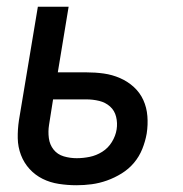

<svg xmlns="http://www.w3.org/2000/svg" viewBox="-20 -540 540 568"><path d="M206 8Q180 8 154 4Q128 0 106 -11Q84 -22 67.5 -40Q51 -58 42 -81.5Q33 -105 32.5 -131Q32 -157 36 -184L92 -520H183L151 -326H235Q262 -326 287 -322.5Q312 -319 335 -309Q358 -299 376 -282.5Q394 -266 404 -244Q414 -222 416 -196.5Q418 -171 414 -145Q410 -122 401 -99.5Q392 -77 376.5 -58.5Q361 -40 340 -27Q319 -14 296.5 -6Q274 2 251.5 5Q229 8 206 8ZM207 -72Q226 -72 245.5 -76Q265 -80 282.5 -91Q300 -102 311 -120Q322 -138 325 -157Q328 -176 323.5 -194.5Q319 -213 305.5 -225Q292 -237 273.5 -241.5Q255 -246 235 -246H137L125 -170Q122 -151 124.5 -131.5Q127 -112 138.5 -97.5Q150 -83 168.5 -77.5Q187 -72 207 -72Z"/></svg>

Font: Iosevka SS04 Medium
Style: Italic
Weight: 500
Italic angle: -9°
Monospace: yes
Designer: Belleve Invis
Foundry: Belleve Invis
Version: Version 19.0.0; ttfautohint (v1.8.4)